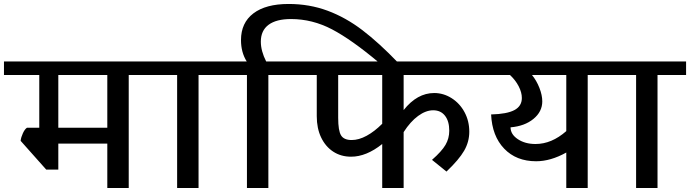

<svg xmlns="http://www.w3.org/2000/svg" viewBox="-42 -948 3479 968"><path d="M751 -570H607V0H499V-224H252V-93H191L62 -238Q64 -256 73.5 -276.5Q83 -297 94 -304H156V-570H-22V-638H751ZM499 -304V-570H252V-304Z M851 -570H707V-638H1103V-570H959V0H851Z M1059 -570V-638H1202Q1173 -684 1173 -746Q1173 -833 1235.5 -880.5Q1298 -928 1413 -928Q1518 -928 1609.5 -894Q1701 -860 1785 -796Q1869 -732 1965 -632H1869Q1731 -748 1632 -800Q1533 -852 1425 -852Q1351 -852 1312 -823Q1273 -794 1273 -738Q1273 -691 1300 -638H1455V-570H1311V0H1203V-570Z M1993 -570V-393Q2061 -479 2147 -479Q2194 -479 2235 -453Q2276 -427 2300 -382.5Q2324 -338 2324 -284Q2324 -233 2298 -188Q2272 -143 2209 -83L2136 -142Q2185 -185 2204 -217.5Q2223 -250 2223 -289Q2223 -337 2201.5 -364.5Q2180 -392 2142 -392Q2105 -392 2066 -363.5Q2027 -335 1993 -282V0H1885V-222Q1805 -158 1728 -158Q1677 -158 1638 -183.5Q1599 -209 1577 -255Q1555 -301 1555 -362V-570H1411V-638H2401V-570ZM1885 -324V-570H1663V-354Q1663 -289 1677.5 -265.5Q1692 -242 1731 -242Q1767 -242 1806.5 -263.5Q1846 -285 1885 -324Z M3065 -570H2921V0H2813V-179Q2734 -135 2661 -135Q2561 -135 2500 -198.5Q2439 -262 2434 -371Q2514 -373 2551.5 -393Q2589 -413 2589 -454Q2589 -482 2573 -513Q2557 -544 2529 -570H2357V-638H3065ZM2813 -287V-570H2640Q2663 -542 2677.5 -505Q2692 -468 2692 -437Q2692 -385 2647.5 -348.5Q2603 -312 2532 -306Q2532 -271 2568.5 -246.5Q2605 -222 2658 -222Q2739 -222 2813 -287Z M3165 -570H3021V-638H3417V-570H3273V0H3165Z"/></svg>

Font: Amiko SemiBold
Style: Regular
Weight: 600
Designer: Pablo Impallari, Rodrigo Fuenzalida, Andres Torresi
Foundry: Impallari Type
Version: Version 1.001; ttfautohint (v1.3)